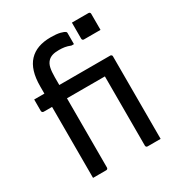

<svg xmlns="http://www.w3.org/2000/svg" viewBox="-181 -900 962 1026"><g transform="rotate(-30 300.0 -387.5)"><path d="M32 -520H438Q442 -520 444 -518.5Q446 -517 447.5 -515Q449 -513 449 -509Q449 -490 449 -473.5Q449 -457 449 -438H43Q40 -438 37.5 -439.5Q35 -441 33.5 -443.5Q32 -446 32 -449Q32 -468 32 -484.5Q32 -501 32 -520ZM187 -11Q187 -6 184 -3Q181 0 176 0Q155 0 135.5 0Q116 0 95 0Q95 -25 95 -49.5Q95 -74 95 -99Q95 -167 95 -223Q95 -279 95 -332Q95 -385 95 -441.5Q95 -498 95 -565Q95 -616 106.5 -653.5Q118 -691 141 -715.5Q164 -740 197 -752Q230 -764 274 -764Q310 -764 332 -758.5Q354 -753 361 -746Q363 -745 363.5 -742.5Q364 -740 364 -738Q364 -722 364 -704.5Q364 -687 364 -670H349Q329 -678 313 -680.5Q297 -683 278 -683Q254 -683 238 -678Q222 -673 211 -662Q197 -648 192 -625Q187 -602 187 -568Q187 -529 187 -483.5Q187 -438 187 -389Q187 -340 187 -289.5Q187 -239 187 -190Q187 -141 187 -95.5Q187 -50 187 -11ZM412 -775Q425 -775 437.5 -775Q450 -775 463 -775Q476 -775 488.5 -775Q501 -775 514 -775Q519 -775 522 -772Q525 -769 525 -764V-665Q512 -665 499.5 -665Q487 -665 474 -665Q461 -665 448.5 -665Q436 -665 423 -665Q418 -665 415 -668Q412 -671 412 -676ZM421 -520Q425 -520 435 -520Q445 -520 458 -520Q471 -520 483 -520Q495 -520 501 -520Q505 -520 507 -518.5Q509 -517 510.5 -515Q512 -513 512 -509Q512 -470 512 -419.5Q512 -369 512 -314.5Q512 -260 512 -205.5Q512 -151 512 -103Q512 -86 512 -69Q512 -52 512 -35Q512 -18 512 0Q491 0 472 0Q453 0 432 0Q427 0 424 -3Q421 -6 421 -11Q421 -41 421 -84Q421 -127 421 -175.5Q421 -224 421 -273Q421 -322 421 -365Q421 -408 421 -438Q421 -452 421 -465.5Q421 -479 421 -492.5Q421 -506 421 -520Z"/></g></svg>

Font: RecMonoLinear Nerd Font Mono
Style: Regular
Weight: 400
Monospace: yes
Version: Version 1.085; ttfautohint (v1.8.4.7-5d5b);Nerd Fonts 3.2.1